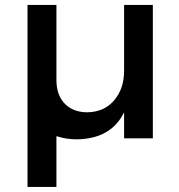

<svg xmlns="http://www.w3.org/2000/svg" viewBox="-20 -552 715 766"><path d="M89.8 193.8V-532.2H205.1V-232.9Q205.1 -172.9 238.3 -138.4Q271.5 -104 329.1 -104Q396.5 -105.5 435.8 -152.1Q475.1 -198.7 475.1 -270V-532.2H589.8V0H475.1V-104Q423.3 2.4 285.2 3.9Q244.1 3.9 205.1 -8.8V193.8Z"/></svg>

Font: Trueno
Style: Rg
Weight: 400
Designer: Julieta Ulanovsky
Foundry: Julieta Ulanovsky
Version: Version 3.001b